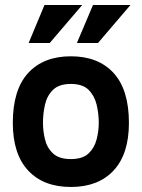

<svg xmlns="http://www.w3.org/2000/svg" viewBox="-20 -734 564 764"><path d="M157 -714H307L178 -563H94ZM350 -714H499L370 -563H286ZM31 -245Q31 -377 92 -443.5Q153 -510 262 -510Q371 -510 432 -443.5Q493 -377 493 -245Q493 -121 432 -55.5Q371 10 262 10Q153 10 92 -55.5Q31 -121 31 -245ZM262 -101Q309 -101 332.5 -123.5Q356 -146 364.5 -179.5Q373 -213 373 -245Q373 -282 364.5 -317.5Q356 -353 332.5 -376.5Q309 -400 262 -400Q215 -400 191 -376.5Q167 -353 159 -317.5Q151 -282 151 -245Q151 -213 159 -179.5Q167 -146 191 -123.5Q215 -101 262 -101Z"/></svg>

Font: Haskoy Bold
Style: Regular
Weight: 700
Designer: Ertekin Erdin
Foundry: Ertekin Erdin
Version: Version 1.500; ttfautohint (v1.8.3)